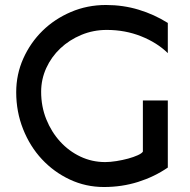

<svg xmlns="http://www.w3.org/2000/svg" viewBox="-20 -735 760 770"><path d="M653 -63Q599 -26 534 -5.5Q469 15 397 15Q324 15 260 -15Q196 -45 148 -96.5Q100 -148 72.5 -217.5Q45 -287 45 -365Q45 -437 73.5 -500.5Q102 -564 150.5 -611.5Q199 -659 264.5 -687Q330 -715 405 -715Q474 -715 536.5 -696Q599 -677 653 -643V-522Q610 -564 546 -589.5Q482 -615 408 -615Q354 -615 306 -595Q258 -575 222 -541Q186 -507 165.5 -462Q145 -417 145 -367Q145 -308 165.5 -257Q186 -206 221 -167.5Q256 -129 302.5 -107Q349 -85 402 -85Q422 -85 447 -89Q472 -93 494 -99Q516 -105 532.5 -112.5Q549 -120 553 -127V-332H653Z"/></svg>

Font: RailwayAlternate
Style: Regular
Weight: 400
Version: 1.000